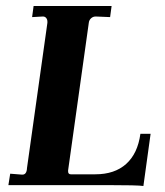

<svg xmlns="http://www.w3.org/2000/svg" viewBox="-20 -617 550 640"><path d="M335 0H8L14 -38L52 -35Q69 -33 70 -57L138 -541V-545Q138 -552 134 -557Q130 -562 123 -562L87 -560L92 -597H352L347 -560L299 -562Q290 -562 283.5 -556Q277 -550 276 -541L207 -49V-46Q207 -36 216 -36H298Q362 -36 400.5 -70.5Q439 -105 448 -171H482L458 3Q440 0 335 0Z"/></svg>

Font: Unna
Style: Bold Italic
Weight: 700
Italic angle: -8.05°
Designer: Jorge de Buen Unna
Foundry: Omnibus-Type
Version: Version 2.008